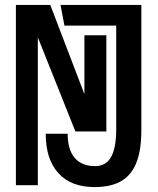

<svg xmlns="http://www.w3.org/2000/svg" viewBox="-20 -745 640 779"><path d="M165.5 -202.5H254.5Q254.5 -138 283 -104.5Q311.5 -71 366 -71Q410 -71 430.8 -108.2Q451.5 -145.5 451.5 -219V-641H241.5L225.5 -725H553.5V-217Q553.5 -136 533.5 -85.2Q513.5 -34.5 471.8 -10.2Q430 14 364 14Q268 14 216.8 -42.5Q165.5 -99 165.5 -202.5ZM44.5 -725H184L322.5 -363V-602H411.5V-211.5H286L133.5 -593.5V6.5H44.5Z"/></svg>

Font: JuliaMono SemiBold
Style: Regular
Weight: 600
Monospace: yes
Designer: cormullion
Foundry: corm
Version: Version 0.055; ttfautohint (v1.8.4)